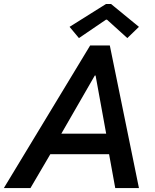

<svg xmlns="http://www.w3.org/2000/svg" viewBox="-63 -949 782 969"><path d="M-43.5 0 392.1 -719.7H491.2L638.2 0H518.6L481.9 -201.7L478 -246.1L419.4 -567.9H415.5L230.5 -246.6L208.5 -200.7L90.8 0ZM139.2 -170.9 160.2 -274.4H545.9L524.9 -170.9ZM335.4 -756.8 288.1 -813.5 471.7 -928.7H497.6L638.2 -813.5L579.6 -756.8L477.1 -849.6H471.7Z"/></svg>

Font: Reddit Sans SemiBold
Style: Italic
Weight: 600
Italic angle: -11.25°
Designer: Stephen Hutchings
Version: Version 1.013